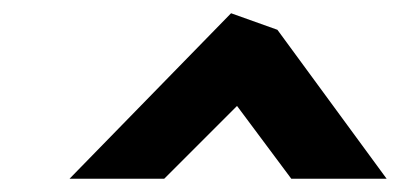

<svg xmlns="http://www.w3.org/2000/svg" viewBox="-20 -826 604 290"><path d="M85 -556H228L338 -666L420 -556H564L399 -781L329 -806Z"/></svg>

Font: Bluebird
Style: SfBdObl
Weight: 700
Designer: Jasper
Foundry: Cannot Into Space Fonts
Version: Version 0.98